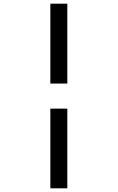

<svg xmlns="http://www.w3.org/2000/svg" viewBox="-20 -821 640 1041"><path d="M345 -368H253V-801H345ZM253 200V-232H345V200Z"/></svg>

Font: Moralerspace Krypton JPDOC
Style: Regular
Weight: 400
Version: v0.0.6; ttfautohint (v1.8.4.7-5d5b-dirty) -l 6 -r 45 -G 200 